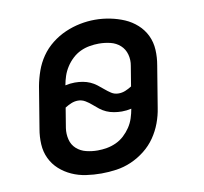

<svg xmlns="http://www.w3.org/2000/svg" viewBox="-66 -612 733 691"><g transform="rotate(-10 300.0 -266.5)"><path d="M251 8Q223 8 195.5 4Q168 0 143.5 -11Q119 -22 99.5 -39.5Q80 -57 68.5 -81Q57 -105 55.5 -133Q54 -161 59 -189L84 -341Q89 -368 98.5 -395Q108 -422 124.5 -446Q141 -470 164.5 -488.5Q188 -507 214.5 -518.5Q241 -530 268.5 -535.5Q296 -541 323 -541Q323 -541 323 -541Q323 -541 324 -541Q351 -541 378.5 -535.5Q406 -530 430.5 -519.5Q455 -509 475 -491Q495 -473 506.5 -449Q518 -425 519.5 -397Q521 -369 516 -341L491 -189Q487 -162 477 -135Q467 -108 450.5 -84Q434 -60 410.5 -41.5Q387 -23 360.5 -11.5Q334 0 306 4Q278 8 251 8ZM362 -265Q375 -265 387 -270Q399 -275 410 -282L422 -355Q426 -376 420.5 -396.5Q415 -417 400 -430.5Q385 -444 364.5 -449Q344 -454 322 -454Q306 -454 288.5 -451Q271 -448 255 -440.5Q239 -433 225.5 -420.5Q212 -408 202 -392.5Q192 -377 186.5 -360.5Q181 -344 178 -327Q187 -329 195.5 -330Q204 -331 213 -331Q228 -331 242 -328.5Q256 -326 268.5 -320.5Q281 -315 292 -306.5Q303 -298 313.5 -289Q324 -280 335.5 -272.5Q347 -265 362 -265ZM252 -76Q269 -76 286 -79Q303 -82 319.5 -89.5Q336 -97 349.5 -109.5Q363 -122 373 -137Q383 -152 388.5 -169Q394 -186 397 -203Q388 -201 379.5 -200Q371 -199 362 -199Q348 -199 333.5 -201.5Q319 -204 306.5 -209.5Q294 -215 283 -223.5Q272 -232 262 -241Q252 -250 239.5 -257.5Q227 -265 213 -265Q200 -265 188 -260Q176 -255 165 -248L153 -175Q150 -154 155 -133.5Q160 -113 175 -99.5Q190 -86 210.5 -81Q231 -76 252 -76Z"/></g></svg>

Font: Iosevka Slab Medium Extended
Style: Italic
Weight: 500
Width: 7
Italic angle: -9°
Monospace: yes
Designer: Belleve Invis
Foundry: Belleve Invis
Version: Version 11.1.0; ttfautohint (v1.8.3)